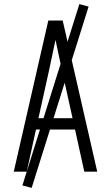

<svg xmlns="http://www.w3.org/2000/svg" viewBox="-20 -835 540 934"><path d="M47 0 215 -735H285L453 0H390L345 -205H155L110 0ZM333 -260 282 -490Q274 -528 266 -565.5Q258 -603 250 -641Q242 -603 234 -565.5Q226 -528 218 -490L167 -260ZM134 79 89 67 366 -815 411 -803Z"/></svg>

Font: Iosevka Light
Style: Regular
Weight: 300
Monospace: yes
Designer: Belleve Invis
Foundry: Belleve Invis
Version: Version 32.5.0; ttfautohint (v1.8.4)